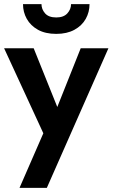

<svg xmlns="http://www.w3.org/2000/svg" viewBox="-26 -695 548 935"><path d="M86 -675H176Q176 -650 193.5 -630Q211 -610 248 -610Q284 -610 302 -630Q320 -650 320 -675H410Q410 -636 391.5 -603Q373 -570 336.5 -550Q300 -530 248 -530Q195 -530 159 -550Q123 -570 104.5 -603Q86 -636 86 -675ZM502 -460 202 220H69L185 -46L-6 -460H138L253 -174L367 -460Z"/></svg>

Font: Von Semi
Style: Regular
Weight: 600
Version: Version 4.000; ttfautohint (v1.8.4.7-5d5b)